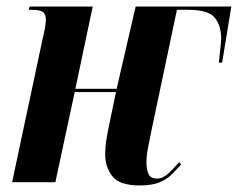

<svg xmlns="http://www.w3.org/2000/svg" viewBox="-20 -556 726 586"><path d="M406 10Q345 10 323 -18Q301 -46 301 -85Q301 -107 304.5 -129Q308 -151 313 -174L334 -275H208L149 0H17L110 -437Q115 -458 117.5 -472Q120 -486 120 -497Q120 -511 112 -518.5Q104 -526 77 -526H68L70 -536H263L210 -285H336L394 -536H686L658 -365H648Q651 -397 653 -412.5Q655 -428 655 -438Q655 -478 635.5 -502Q616 -526 555 -526H520L444 -166Q437 -131 432 -106.5Q427 -82 427 -60Q427 -38 433.5 -24.5Q440 -11 459 -11Q477 -11 493 -26Q509 -41 527 -61L533 -54Q520 -40 505.5 -25Q491 -10 468 0Q445 10 406 10Z"/></svg>

Font: Noto Serif Display ExtraCondensed
Style: Bold Italic
Weight: 700
Width: 2
Italic angle: -12°
Designer: Monotype Design Team
Foundry: Monotype Imaging Inc.
Version: Version 2.009